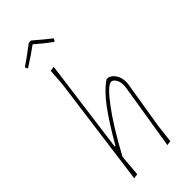

<svg xmlns="http://www.w3.org/2000/svg" viewBox="-276 -938 998 998"><g transform="rotate(-45 223.0 -439.0)"><path d="M386 -377 385 -364 342 -101 330 0 305 4 364 -361 365 -376Q366 -401 355 -418.5Q344 -436 331 -436Q305 -436 241 -351Q177 -266 98 -120L96 -106L87 0L61 4L143 -608L149 -698L175 -702L106 -184H111Q175 -295 225 -362.5Q275 -430 324 -462H335Q359 -455 373 -431.5Q387 -408 386 -377ZM67 -806Q104 -830 172 -882H188Q240 -837 280 -806L272 -792H267Q227 -821 180 -862Q133 -827 77 -792H72Z"/></g></svg>

Font: Luna Sans Thin
Style: Italic
Weight: 250
Italic angle: -7°
Designer: Juan Pablo del Peral
Foundry: Huerta Tipografica
Version: Version 2.001; ttfautohint (v1.5)